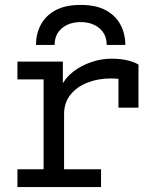

<svg xmlns="http://www.w3.org/2000/svg" viewBox="-20 -762 656 782"><path d="M51 0V-72.5H157.5V-438.5H51V-511H236V-396.5L230 -411Q246 -445.5 278.8 -470.5Q311.5 -495.5 352.2 -509.2Q393 -523 433.5 -523Q472.5 -523 500 -516Q527.5 -509 544 -499V-323.5H462.5V-475L487.5 -436Q475 -439.5 460.8 -441Q446.5 -442.5 431 -442.5Q380.5 -442.5 337 -425.8Q293.5 -409 267.2 -376.5Q241 -344 241 -297V-72.5H391.5V0ZM126.5 -579Q126.5 -623.5 145.8 -660.5Q165 -697.5 205.2 -719.8Q245.5 -742 308.5 -742Q371.5 -742 411.8 -719.8Q452 -697.5 471.2 -660.5Q490.5 -623.5 490.5 -579H414.5Q414.5 -622 384.8 -647Q355 -672 308.5 -672Q262 -672 232.2 -647Q202.5 -622 202.5 -579Z"/></svg>

Font: Overpass Mono
Style: Regular
Weight: 400
Designer: Delve Withrington, Dave Bailey
Foundry: Delve Fonts LLC
Version: Version 4.000